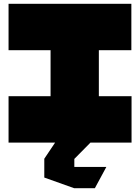

<svg xmlns="http://www.w3.org/2000/svg" viewBox="-20 -750 737 1010"><path d="M246 0V-486L448 -730H500V-244L298 0ZM25 0V-244H246V0ZM298 0 500 -244H672V0ZM25 -486V-730H448L246 -486ZM500 -486V-730H671V-486ZM213 86V85L270 0H455V1L371 86ZM370 240 213 184V86H371V240ZM371 240V128H539V129L479 240Z"/></svg>

Font: Foldit Thin Black
Style: Regular
Weight: 900
Version: Version 1.003